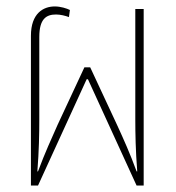

<svg xmlns="http://www.w3.org/2000/svg" viewBox="-20 -576 547 596"><path d="M76 0H98L249 -330H253L404 0H426V-548H400V-204C400 -162 401 -107 406 -44H404C383 -101 365 -141 343 -189L260 -367H242L159 -189C140 -146 120 -103 98 -44H96C101 -107 102 -162 102 -204V-461C102 -518 124 -531 154 -531C168 -531 183 -527 194 -523L197 -545C187 -550 168 -556 150 -556C115 -556 76 -535 76 -465Z"/></svg>

Font: Noto Sans Thai Cond Thin
Style: Regular
Weight: 100
Width: 3
Designer: Monotype Design Team
Foundry: Monotype Imaging Inc.
Version: Version 2.002